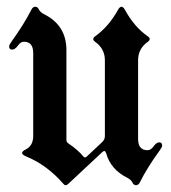

<svg xmlns="http://www.w3.org/2000/svg" viewBox="-20 -543 511 573"><path d="M7.3 0ZM463.9 -108.4Q463.9 -104 456.1 -93.3Q418.5 -41.5 397.5 1Q393.1 9.8 386 9.8Q378.9 9.8 375 1.5Q371.1 -6.8 359.4 -12.7Q310.5 -37.1 296.9 -85.4Q294.4 -92.3 291.5 -92.3Q288.6 -92.3 285.6 -89.4L183.6 5.9Q179.2 9.8 175.8 9.8Q172.4 9.8 169.4 5.9Q120.6 -50.3 59.1 -75.7Q45.9 -81.1 45.9 -86.4Q45.9 -91.8 57.1 -97.2Q79.1 -108.4 79.1 -137.2V-384.8Q79.1 -418.5 51.3 -418.5Q41.5 -418.5 33.2 -406.7Q24.9 -395 16.1 -395Q7.3 -395 7.3 -404.8Q7.3 -409.2 15.1 -419.9Q52.2 -471.7 73.7 -514.2Q78.1 -522.9 85.2 -522.9Q92.3 -522.9 96.2 -514.6Q100.1 -506.3 111.8 -500.5Q178.2 -467.3 178.2 -393.6V-126Q178.2 -119.1 183.1 -115.7Q213.4 -95.2 229 -75.7Q231 -73.2 233.6 -73.2Q236.3 -73.2 238.8 -75.7L284.7 -118.7Q293 -126.5 293 -136.7V-363.3Q293 -397.5 263.7 -418.5Q258.3 -422.4 258.3 -426.5Q258.3 -430.7 264.6 -435.1Q304.7 -463.9 332.5 -514.2Q337.4 -522.9 342.5 -522.9Q347.7 -522.9 352.5 -514.2Q381.3 -461.9 420.4 -435.1Q426.8 -430.7 426.8 -426.5Q426.8 -422.4 421.4 -418.5Q392.1 -397.9 392.1 -363.3V-128.4Q392.1 -94.7 420.4 -94.7Q430.2 -94.7 438.5 -106.4Q446.8 -118.2 455.3 -118.2Q463.9 -118.2 463.9 -108.4Z"/></svg>

Font: UnifrakturMaguntia16
Style: Book
Weight: 400
Designer: j. 'mach' wust, Gerrit Ansmann, Georg Duffner, based on a font by Peter Wiegel, original typeface by Carl Albert Fahrenw
Version: Version 2017-03-19